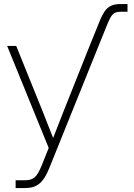

<svg xmlns="http://www.w3.org/2000/svg" viewBox="-20 -748 679 972"><path d="M477.1 -622.6 433.6 -515.6 300.8 -182.1 249 -49.3 196.8 -182.1 62 -515.6H16.1L226.6 1L192.4 86.4C167 149.4 149.9 164.6 105 164.6H59.1V204.1H105C168 204.1 199.7 177.7 230.5 100.6L479 -515.6L518.6 -613.3C542.5 -672.4 551.3 -688.5 590.8 -688.5H625.5V-727.5H590.3C522.5 -727.5 504.9 -692.9 477.1 -622.6Z"/></svg>

Font: Raveo Display Display ExLight
Style: Regular
Weight: 200
Designer: Jakub Foglar, Rasmus Andersson (Inter)
Foundry: Jakubfoglar.com
Version: Version 1.100;Glyphs 3.2.3 (3260)